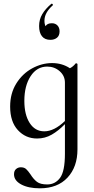

<svg xmlns="http://www.w3.org/2000/svg" viewBox="-20 -740 507 1041"><path d="M192 -599Q192 -634 209 -663Q226 -692 258 -719L260 -720Q264 -720 266 -716.5Q268 -713 266 -711Q221 -671 221 -628Q221 -609 227 -598Q236 -614 261 -614Q280 -614 291.5 -602Q303 -590 303 -570Q303 -547 289 -535.5Q275 -524 253 -524Q223 -524 207.5 -543.5Q192 -563 192 -599ZM393 -397Q395 -397 397.5 -395.5Q400 -394 400 -393V70Q400 165 346 223Q292 281 196 281Q134 281 95 260Q56 239 56 205Q56 186 67 176.5Q78 167 93 167Q111 167 121.5 176.5Q132 186 145 205Q162 232 180.5 246Q199 260 236 260Q279 260 305.5 224.5Q332 189 332 94V-67Q297 -31 260.5 -10Q224 11 181 11Q119 11 77 -34.5Q35 -80 35 -162Q35 -234 68.5 -287.5Q102 -341 154.5 -369.5Q207 -398 262 -398Q317 -398 359 -370Q377 -379 390 -396Q391 -397 393 -397ZM332 -84V-292Q332 -329 303.5 -354Q275 -379 236 -379Q180 -379 146 -327Q112 -275 112 -193Q112 -118 141 -73Q170 -28 220 -28Q274 -28 332 -84Z"/></svg>

Font: Cormorant Infant Medium
Style: Regular
Weight: 500
Designer: Christian Thalmann (Catharsis Fonts)
Version: Version 3.000